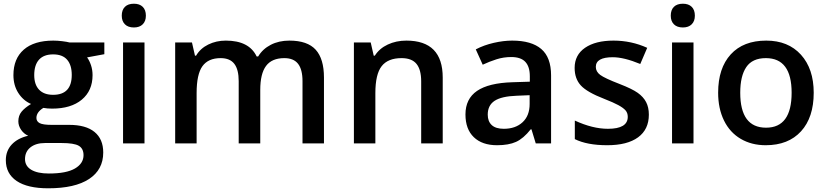

<svg xmlns="http://www.w3.org/2000/svg" viewBox="-20 -767 4422 1027"><path d="M538.1 -540V-477.1L445.8 -460Q458.5 -442.9 466.8 -418Q475.1 -393.1 475.1 -365.2Q475.1 -281.7 417.5 -233.9Q359.9 -186 258.8 -186Q232.9 -186 211.9 -189.9Q174.8 -167 174.8 -136.2Q174.8 -117.7 192.1 -108.4Q209.5 -99.1 255.9 -99.1H350.1Q439.5 -99.1 485.8 -61Q532.2 -22.9 532.2 48.8Q532.2 140.6 456.5 190.4Q380.9 240.2 237.8 240.2Q127.4 240.2 69.3 201.2Q11.2 162.1 11.2 89.8Q11.2 40 42.7 6.1Q74.2 -27.8 130.9 -41Q107.9 -50.8 93 -72.5Q78.1 -94.2 78.1 -118.2Q78.1 -148.4 95.2 -169.4Q112.3 -190.4 146 -210.9Q104 -229 77.9 -269.8Q51.8 -310.5 51.8 -365.2Q51.8 -453.1 107.2 -501.5Q162.6 -549.8 265.1 -549.8Q288.1 -549.8 313.2 -546.6Q338.4 -543.5 351.1 -540ZM113.8 84Q113.8 121.1 147.2 141.1Q180.7 161.1 241.2 161.1Q335 161.1 380.9 134.3Q426.8 107.4 426.8 63Q426.8 27.8 401.6 12.9Q376.5 -2 308.1 -2H221.2Q171.9 -2 142.8 21.2Q113.8 44.4 113.8 84ZM163.1 -365.2Q163.1 -314.5 189.2 -287.1Q215.3 -259.8 264.2 -259.8Q363.8 -259.8 363.8 -366.2Q363.8 -418.9 339.1 -447.5Q314.5 -476.1 264.2 -476.1Q214.4 -476.1 188.7 -447.8Q163.1 -419.4 163.1 -365.2Z M752.9 0H638.2V-540H752.9ZM631.3 -683.1Q631.3 -713.9 648.2 -730.5Q665 -747.1 696.3 -747.1Q726.6 -747.1 743.4 -730.5Q760.3 -713.9 760.3 -683.1Q760.3 -653.8 743.4 -637Q726.6 -620.1 696.3 -620.1Q665 -620.1 648.2 -637Q631.3 -653.8 631.3 -683.1Z M1372.1 0H1256.8V-333Q1256.8 -395 1233.4 -425.5Q1210 -456.1 1160.2 -456.1Q1093.8 -456.1 1062.7 -412.8Q1031.7 -369.6 1031.7 -269V0H917V-540H1006.8L1022.9 -469.2H1028.8Q1051.3 -507.8 1094 -528.8Q1136.7 -549.8 1188 -549.8Q1312.5 -549.8 1353 -464.8H1360.8Q1384.8 -504.9 1428.2 -527.3Q1471.7 -549.8 1527.8 -549.8Q1624.5 -549.8 1668.7 -501Q1712.9 -452.1 1712.9 -352.1V0H1598.1V-333Q1598.1 -395 1574.5 -425.5Q1550.8 -456.1 1501 -456.1Q1434.1 -456.1 1403.1 -414.3Q1372.1 -372.6 1372.1 -286.1Z M2348.1 0H2232.9V-332Q2232.9 -394.5 2207.8 -425.3Q2182.6 -456.1 2127.9 -456.1Q2055.2 -456.1 2021.5 -413.1Q1987.8 -370.1 1987.8 -269V0H1873V-540H1962.9L1979 -469.2H1984.9Q2009.3 -507.8 2054.2 -528.8Q2099.1 -549.8 2153.8 -549.8Q2348.1 -549.8 2348.1 -352.1Z M2845.7 0 2822.8 -75.2H2818.8Q2779.8 -25.9 2740.2 -8.1Q2700.7 9.8 2638.7 9.8Q2559.1 9.8 2514.4 -33.2Q2469.7 -76.2 2469.7 -154.8Q2469.7 -238.3 2531.7 -280.8Q2593.8 -323.2 2720.7 -327.1L2814 -330.1V-358.9Q2814 -410.6 2789.8 -436.3Q2765.6 -461.9 2714.8 -461.9Q2673.3 -461.9 2635.3 -449.7Q2597.2 -437.5 2562 -420.9L2524.9 -502.9Q2568.8 -525.9 2621.1 -537.8Q2673.3 -549.8 2719.7 -549.8Q2822.8 -549.8 2875.2 -504.9Q2927.7 -460 2927.7 -363.8V0ZM2674.8 -78.1Q2737.3 -78.1 2775.1 -113Q2813 -147.9 2813 -210.9V-257.8L2743.7 -254.9Q2662.6 -252 2625.7 -227.8Q2588.9 -203.6 2588.9 -153.8Q2588.9 -117.7 2610.4 -97.9Q2631.8 -78.1 2674.8 -78.1Z M3450.7 -153.8Q3450.7 -74.7 3393.1 -32.5Q3335.4 9.8 3228 9.8Q3120.1 9.8 3054.7 -22.9V-122.1Q3149.9 -78.1 3231.9 -78.1Q3337.9 -78.1 3337.9 -142.1Q3337.9 -162.6 3326.2 -176.3Q3314.5 -189.9 3287.6 -204.6Q3260.7 -219.2 3212.9 -237.8Q3119.6 -273.9 3086.7 -310.1Q3053.7 -346.2 3053.7 -403.8Q3053.7 -473.1 3109.6 -511.5Q3165.5 -549.8 3261.7 -549.8Q3356.9 -549.8 3441.9 -511.2L3404.8 -424.8Q3317.4 -460.9 3257.8 -460.9Q3167 -460.9 3167 -409.2Q3167 -383.8 3190.7 -366.2Q3214.4 -348.6 3293.9 -317.9Q3360.8 -292 3391.1 -270.5Q3421.4 -249 3436 -220.9Q3450.7 -192.9 3450.7 -153.8Z M3689.5 0H3574.7V-540H3689.5ZM3567.9 -683.1Q3567.9 -713.9 3584.7 -730.5Q3601.6 -747.1 3632.8 -747.1Q3663.1 -747.1 3679.9 -730.5Q3696.8 -713.9 3696.8 -683.1Q3696.8 -653.8 3679.9 -637Q3663.1 -620.1 3632.8 -620.1Q3601.6 -620.1 3584.7 -637Q3567.9 -653.8 3567.9 -683.1Z M4332.5 -271Q4332.5 -138.7 4264.6 -64.5Q4196.8 9.8 4075.7 9.8Q4000 9.8 3941.9 -24.4Q3883.8 -58.6 3852.5 -122.6Q3821.3 -186.5 3821.3 -271Q3821.3 -402.3 3888.7 -476.1Q3956.1 -549.8 4078.6 -549.8Q4195.8 -549.8 4264.2 -474.4Q4332.5 -398.9 4332.5 -271ZM3939.5 -271Q3939.5 -84 4077.6 -84Q4214.4 -84 4214.4 -271Q4214.4 -456.1 4076.7 -456.1Q4004.4 -456.1 3971.9 -408.2Q3939.5 -360.4 3939.5 -271Z"/></svg>

Font: f2_18033          
Style: Regular
Weight: 600
Foundry: Ascender Corporation
Version: Version 1.10